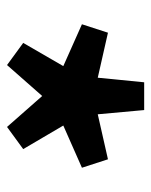

<svg xmlns="http://www.w3.org/2000/svg" viewBox="38 -886 430 546"><g transform="rotate(90 253.0 -613.0)"><path d="M102 -464 168 -578 49 -631 73 -705 201 -676 214 -808H293L305 -676L433 -705L457 -631L337 -578L404 -464L341 -418L253 -518L165 -418Z"/></g></svg>

Font: SpoqaHanSansJP-Bold
Style: Regular
Weight: 700
Designer: [Source Han Sans]
Ryoko NISHIZUKA  (kana & ideographs); Paul D. Hunt (Latin, Greek & Cyrillic); Wenlong ZHANG  (bopomofo
Foundry: Spoqa (http://bi.spoqa.com)
Version: Version 1.002.20150607